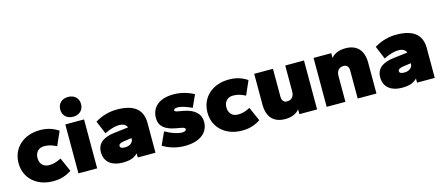

<svg xmlns="http://www.w3.org/2000/svg" viewBox="-49 -1241 4105 1781"><g transform="rotate(-15 2003.0 -350.0)"><path d="M295 10C363 10 417 -6 472 -42L413 -176C368 -153 336 -144 295 -144C244 -144 208 -178 208 -235C208 -292 244 -326 295 -326C336 -326 368 -317 413 -294L472 -428C417 -464 363 -480 295 -480C139 -480 26 -381 26 -235C26 -88 139 10 295 10Z M718 0V-470H538V0ZM628 -520C689 -520 728 -559 728 -615C728 -671 689 -710 628 -710C567 -710 528 -671 528 -615C528 -559 567 -520 628 -520Z M959 10C1031 10 1068 -2 1108 -39V0H1278V-286C1278 -421 1191 -480 1034 -480C967 -480 895 -463 824 -420L876 -295C939 -324 980 -335 1019 -335C1051 -335 1082 -324 1093 -293L959 -277C868 -266 790 -233 790 -134C790 -35 868 10 959 10ZM1021 -121C988 -121 972 -129 972 -146C972 -163 988 -173 1021 -178L1098 -189V-180C1098 -148 1065 -121 1021 -121Z M1559 10C1711 10 1788 -62 1788 -161C1788 -238 1733 -289 1629 -308L1584 -316C1553 -321 1547 -327 1547 -335C1547 -347 1560 -353 1586 -353C1622 -353 1676 -333 1720 -313L1773 -430C1713 -462 1647 -480 1579 -480C1427 -480 1365 -402 1365 -309C1365 -232 1415 -189 1519 -170L1564 -162C1595 -157 1606 -150 1606 -138C1606 -126 1593 -117 1562 -117C1530 -117 1471 -134 1406 -171L1350 -48C1415 -9 1485 10 1559 10Z M2109 10C2177 10 2231 -6 2286 -42L2227 -176C2182 -153 2150 -144 2109 -144C2058 -144 2022 -178 2022 -235C2022 -292 2058 -326 2109 -326C2150 -326 2182 -317 2227 -294L2286 -428C2231 -464 2177 -480 2109 -480C1953 -480 1840 -381 1840 -235C1840 -88 1953 10 2109 10Z M2522 10C2587 10 2631 -11 2660 -46V0H2830V-470H2650V-223C2650 -167 2620 -144 2581 -144C2548 -144 2532 -166 2532 -203V-470H2352V-174C2352 -49 2418 10 2522 10Z M3400 0V-296C3400 -421 3334 -480 3230 -480C3165 -480 3121 -459 3092 -424V-470H2922V0H3102V-247C3102 -303 3132 -326 3171 -326C3204 -326 3220 -304 3220 -267V0Z M3641 10C3713 10 3750 -2 3790 -39V0H3960V-286C3960 -421 3873 -480 3716 -480C3649 -480 3577 -463 3506 -420L3558 -295C3621 -324 3662 -335 3701 -335C3733 -335 3764 -324 3775 -293L3641 -277C3550 -266 3472 -233 3472 -134C3472 -35 3550 10 3641 10ZM3703 -121C3670 -121 3654 -129 3654 -146C3654 -163 3670 -173 3703 -178L3780 -189V-180C3780 -148 3747 -121 3703 -121Z"/></g></svg>

Font: Gantari Black
Style: Regular
Weight: 900
Designer: Anugrah Pasau
Foundry: Lafontype
Version: Version 1.000